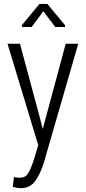

<svg xmlns="http://www.w3.org/2000/svg" viewBox="-20 -753 440 986"><path d="M82 159.7Q110.4 159.7 124 138.2Q137.7 116.7 155.3 63L176.3 -7.8L18.6 -528.3H82.5L185.5 -145.5L198.7 -92.8H200.2L317.4 -528.3H381.8L204.6 84.5Q187 139.2 161.1 176.3Q135.3 213.4 85 213.4Q69.3 213.4 45.4 206.5L51.8 156.2Q68.8 159.7 82 159.7ZM314 -614.3H263.7L202.6 -695.3L142.6 -614.3H92.8V-624.5L182.6 -732.9H223.1L314 -623.5Z"/></svg>

Font: RobotoCondensed-Light
Style: Light
Weight: 300
Designer: Google
Version: Version 1.200311; 2013